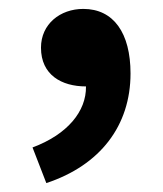

<svg xmlns="http://www.w3.org/2000/svg" viewBox="-20 -198 365 431"><path d="M84 213C205 173 273 84 273 -33C273 -124 235 -178 167 -178C115 -178 72 -144 72 -91C72 -30 118 -4 173 -4C174 52 131 104 53 133Z"/></svg>

Font: DAIFUKU Sans JP
Style: Bold
Weight: 700
Designer: Original font ‘Source Han Sans JP’ : Ryoko NISHIZUKA  (kana, bopomofo & ideographs); Paul D. Hunt (Latin, Greek & Cyrill
Foundry: Daifuku
Version: Version 1.001